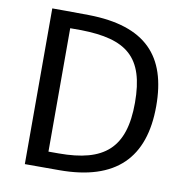

<svg xmlns="http://www.w3.org/2000/svg" viewBox="-82 -821 875 901"><g transform="rotate(10 355.5 -371.0)"><path d="M95 -742V0H259C528 0 655 -128 655 -375C655 -612 542 -737 269 -741C206 -742 103 -742 95 -742ZM194 -665H247C462 -661 554 -592 554 -373C554 -157 459 -77 243 -77H194Z"/></g></svg>

Font: 18Franklin
Style: Regular
Weight: 400
Designer: Pablo Impallari, Rodrigo Fuenzalida (Modified by Dan O. Williams)
Version: Version 0.025;PS 000.025;hotconv 1.0.88;makeotf.lib2.5.64775